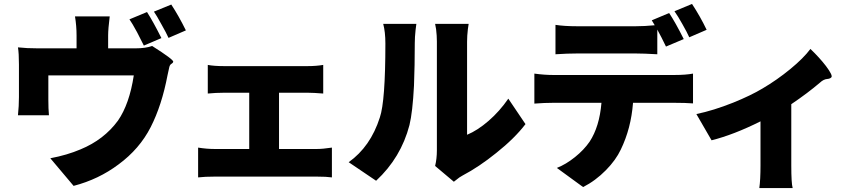

<svg xmlns="http://www.w3.org/2000/svg" viewBox="-20 -877 4267 973"><path d="M353 65 235 -75Q320 -91 388 -120Q507 -169 578 -266Q636 -350 658 -495H441H225V-372Q225 -325 228 -293H71Q76 -340 76 -385V-550Q76 -607 71 -637Q115 -632 172 -632H368V-697Q368 -746 360 -794H536Q528 -730 528 -697V-632H666Q718 -632 751 -644Q860 -575 858 -564Q857 -559 851 -555Q841 -550 838 -537Q834 -521 829 -496Q800 -343 743.5 -232.5Q687 -122 581 -44Q480 32 353 65ZM709 -646Q687 -690 675 -713Q649 -761 636 -779L725 -816Q757 -766 798 -684ZM834 -685Q823 -710 799 -752Q773 -800 760 -818L848 -854Q886 -796 922 -723Z M984 22V-129Q1028 -122 1067 -122H1243V-407H1113Q1075 -407 1033 -403V-548Q1065 -542 1113 -542H1541Q1582 -542 1618 -548V-403Q1568 -407 1541 -407H1394V-122H1586Q1615 -122 1662 -129V22Q1634 18 1586 18H1326H1067Q1019 18 984 22Z M2280 44 2185 -36Q2194 -72 2194 -116V-391V-667Q2194 -696 2190 -729Q2187 -743 2185 -756H2355Q2353 -742 2351 -729Q2347 -695 2347 -666V-194Q2400 -216 2456 -264.5Q2512 -313 2556 -377L2643 -248Q2588 -176 2495 -102Q2407 -31 2325 12Q2309 20 2289 37Q2283 42 2280 44ZM1886 39 1747 -55Q1858 -134 1905 -282Q1933 -364 1933 -657Q1933 -715 1922 -756H2090Q2088 -740 2086 -725Q2082 -688 2082 -659Q2082 -546 2078 -443Q2071 -308 2055 -243Q2012 -78 1886 39Z M2935 71 2802 -26Q2848 -44 2894 -81Q2939 -117 2968 -159Q3018 -235 3028 -356H2783Q2740 -356 2688 -352V-504Q2739 -497 2783 -497H3090H3398Q3454 -497 3492 -504V-353Q3453 -356 3398 -356H3188Q3178 -226 3126 -119Q3101 -66 3051 -15Q2998 39 2935 71ZM2795 -602V-751Q2840 -744 2904 -744H3053H3202Q3246 -744 3298 -749Q3288 -767 3283 -774L3371 -811Q3403 -763 3445 -679L3355 -641Q3332 -689 3311 -727V-602Q3241 -606 3202 -606H2904Q2857 -606 2795 -602ZM3473 -688Q3462 -713 3438 -755Q3417 -793 3398 -820L3487 -857Q3529 -793 3561 -726Z M3828 76Q3834 34 3834 -39V-262Q3698 -194 3586 -166L3509 -299Q3596 -317 3696 -357Q3785 -393 3845 -429Q3918 -472 3985 -527Q4052 -582 4087 -629Q4133 -585 4166 -542Q4202 -494 4193 -485Q4186 -478 4174 -477Q4154 -476 4135 -458Q4073 -405 3990 -349V-194V-39Q3990 52 3997 76Z"/></svg>

Font: GenSekiGothic TW H
Style: Regular
Weight: 900
Version: Version 1.501;PS 1;hotconv 16.6.51;makeotf.lib2.5.65220